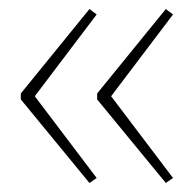

<svg xmlns="http://www.w3.org/2000/svg" viewBox="-20 -492 429 425"><path d="M26 -285 178 -472 194 -460 57 -279 194 -98 178 -87 26 -272ZM195 -285 347 -472 363 -460 226 -279 363 -98 347 -87 195 -272Z"/></svg>

Font: Noto Sans Kannada Thin
Style: Regular
Weight: 100
Designer: Jelle Bosma - Monotype Design Team
Foundry: Monotype Imaging Inc.
Version: Version 2.005; ttfautohint (v1.8.4.7-5d5b)